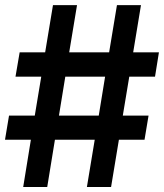

<svg xmlns="http://www.w3.org/2000/svg" viewBox="-20 -748 657 768"><path d="M327.6 0 358.9 -189H199.7L168.9 0H72.8L103.5 -189H0L16.1 -285.6H119.1L145 -441.4H42L58.6 -538.6H160.6L191.9 -727.5H288.1L256.8 -538.6H416.5L447.8 -727.5H543.9L512.7 -538.6H615.7L600.1 -441.4H497.1L471.2 -285.6H574.2L558.1 -189H455.6L424.3 0ZM215.8 -285.6H375L400.4 -441.4H241.2Z"/></svg>

Font: Inter Display SemiBold
Style: Regular
Weight: 600
Designer: Rasmus Andersson
Foundry: rsms
Version: Version 4.001;git-9221beed3